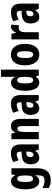

<svg xmlns="http://www.w3.org/2000/svg" viewBox="1390 -2190 1040 3859"><g transform="rotate(-90 1909.5 -260.0)"><path d="M197 -560C95 -560 34 -453 34 -271C34 -96 94 10 193 10C249 10 283 -15 313 -72H318C315 -49 313 -16 313 6V14C313 89 273 116 210 116C162 116 115 104 59 74V200C104 227 152 240 214 240C385 240 458 141 458 -37V-550H333L321 -480H313C282 -540 249 -560 197 -560ZM243 -435C292 -435 313 -390 313 -282V-254C313 -159 292 -115 244 -115C202 -115 181 -165 181 -269C181 -381 203 -435 243 -435Z M766 -560C695 -560 632 -543 581 -512L619 -404C666 -431 703 -444 735 -444C774 -444 792 -418 792 -365V-346L722 -343C603 -338 538 -280 538 -165C538 -76 574 10 667 10C733 10 770 -17 805 -73H807L831 0H937V-363C937 -494 874 -560 766 -560ZM758 -249 792 -251V-201C792 -143 765 -106 728 -106C699 -106 683 -127 683 -171C683 -220 708 -246 758 -249Z M1303 -560C1246 -560 1205 -533 1180 -481H1172L1156 -550H1042V0H1187V-258C1187 -386 1203 -431 1254 -431C1295 -431 1306 -392 1306 -316V0H1451V-361C1451 -489 1397 -560 1303 -560Z M1758 -560C1687 -560 1624 -543 1573 -512L1611 -404C1658 -431 1695 -444 1727 -444C1766 -444 1784 -418 1784 -365V-346L1714 -343C1595 -338 1530 -280 1530 -165C1530 -76 1566 10 1659 10C1725 10 1762 -17 1797 -73H1799L1823 0H1929V-363C1929 -494 1866 -560 1758 -560ZM1750 -249 1784 -251V-201C1784 -143 1757 -106 1720 -106C1691 -106 1675 -127 1675 -171C1675 -220 1700 -246 1750 -249Z M2178 10C2231 10 2260 -10 2294 -57H2302L2323 0H2439V-760H2294V-578C2294 -557 2296 -525 2299 -479H2294C2264 -535 2224 -560 2174 -560C2075 -560 2015 -453 2015 -276C2015 -98 2074 10 2178 10ZM2224 -111C2184 -111 2162 -166 2162 -277C2162 -381 2183 -435 2225 -435C2273 -435 2294 -391 2294 -292V-261C2294 -156 2273 -111 2224 -111Z M2958 -276C2958 -458 2873 -560 2743 -560C2589 -560 2526 -439 2526 -276C2526 -125 2592 10 2741 10C2902 10 2958 -129 2958 -276ZM2673 -275C2673 -386 2694 -438 2743 -438C2792 -438 2811 -385 2811 -276C2811 -166 2792 -112 2743 -112C2694 -112 2673 -168 2673 -275Z M3300 -560C3246 -560 3206 -509 3186 -461H3179L3158 -550H3047V0H3192V-278C3192 -357 3222 -405 3284 -405C3304 -405 3319 -403 3332 -398L3345 -553C3326 -558 3313 -560 3300 -560Z M3596 -560C3525 -560 3462 -543 3411 -512L3449 -404C3496 -431 3533 -444 3565 -444C3604 -444 3622 -418 3622 -365V-346L3552 -343C3433 -338 3368 -280 3368 -165C3368 -76 3404 10 3497 10C3563 10 3600 -17 3635 -73H3637L3661 0H3767V-363C3767 -494 3704 -560 3596 -560ZM3588 -249 3622 -251V-201C3622 -143 3595 -106 3558 -106C3529 -106 3513 -127 3513 -171C3513 -220 3538 -246 3588 -249Z"/></g></svg>

Font: Noto Sans Georgian ExtraCondensed ExtraBold
Style: Regular
Weight: 800
Width: 2
Designer: Monotype Design Team, Akaki Razmadze
Foundry: Google LLC
Version: Version 2.005